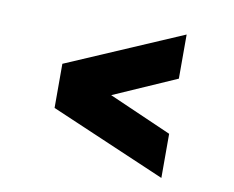

<svg xmlns="http://www.w3.org/2000/svg" viewBox="-59 -604 751 617"><g transform="rotate(10 316.5 -295.0)"><path d="M503 -529 126 -367V-223L503 -61V-205L298 -295L503 -385Z"/></g></svg>

Font: Unageo
Style: Bold
Weight: 700
Designer: Richard Sepsi
Foundry: Richard Sepsi
Version: Version 2.000